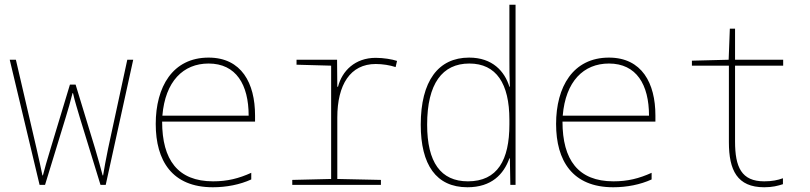

<svg xmlns="http://www.w3.org/2000/svg" viewBox="-20 -780 3418 810"><path d="M147 0H170L257 -284C267 -316 277 -351 286 -387H288C296 -351 307 -318 317 -283L404 0H426L542 -528H517L436 -153C425 -99 421 -76 415 -40H413C405 -72 396 -102 381 -154L299 -423H275L194 -155C177 -100 169 -70 161 -40H159C152 -72 147 -99 134 -154L47 -528H21Z M878 10C935 10 992 -1 1040 -23V-51C987 -27 939 -15 879 -15C730 -15 664 -106 664 -267H1056V-293C1056 -429 999 -537 860 -537C708 -537 637 -413 637 -257C637 -102 706 10 878 10ZM1029 -292H665C677 -437 753 -512 860 -512C976 -512 1029 -423 1029 -292Z M1213 0H1587V-21L1403 -25V-284C1403 -423 1458 -510 1565 -510C1594 -510 1625 -505 1649 -497L1655 -523C1634 -530 1598 -536 1565 -536C1478 -536 1423 -481 1406 -414H1403L1402 -528H1231V-507L1377 -503V-25L1213 -21Z M1952 10C2054 10 2105 -45 2129 -112H2131L2133 0H2155V-760H2129V-535C2129 -496 2129 -455 2131 -414H2129C2109 -479 2058 -537 1959 -537C1829 -537 1755 -438 1755 -254C1755 -85 1820 10 1952 10ZM1954 -15C1839 -15 1782 -96 1782 -254C1782 -427 1846 -512 1960 -512C2074 -512 2129 -427 2129 -275V-255C2129 -105 2079 -15 1954 -15Z M2567 10C2624 10 2681 -1 2729 -23V-51C2676 -27 2628 -15 2568 -15C2419 -15 2353 -106 2353 -267H2745V-293C2745 -429 2688 -537 2549 -537C2397 -537 2326 -413 2326 -257C2326 -102 2395 10 2567 10ZM2718 -292H2354C2366 -437 2442 -512 2549 -512C2665 -512 2718 -423 2718 -292Z M3204 10C3239 10 3261 4 3283 -3V-28C3261 -20 3237 -15 3204 -15C3108 -15 3081 -75 3081 -183V-503H3284V-528H3081V-659H3059L3054 -528L2899 -524V-503H3055V-180C3055 -62 3090 10 3204 10Z"/></svg>

Font: Noto Sans Mono SemiCondensed Thin
Style: Regular
Weight: 100
Width: 4
Designer: Monotype Design Team
Foundry: Monotype Imaging Inc.
Version: Version 2.014